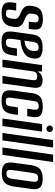

<svg xmlns="http://www.w3.org/2000/svg" viewBox="838 -1510 684 2399"><g transform="rotate(90 1179.5 -311.0)"><path d="M143 10Q93 10 64.5 -1Q36 -12 23.5 -31.5Q11 -51 9.5 -78Q8 -105 13 -136L18 -172H112L104 -118Q101 -97 101 -79.5Q101 -62 111 -52.5Q121 -43 148 -43Q173 -43 185.5 -52Q198 -61 203.5 -75.5Q209 -90 211 -103L215 -138Q219 -163 211.5 -179Q204 -195 186.5 -206Q169 -217 141 -229Q114 -240 92 -255Q70 -270 59.5 -293.5Q49 -317 53 -353L57 -383Q63 -422 80.5 -449.5Q98 -477 133 -491Q168 -505 222 -505Q277 -505 306.5 -490.5Q336 -476 345 -445.5Q354 -415 347 -367L342 -329H251L258 -382Q263 -421 253.5 -436.5Q244 -452 216 -452Q185 -452 172 -436.5Q159 -421 155 -398L151 -364Q147 -337 157.5 -321Q168 -305 189 -294.5Q210 -284 236 -273Q262 -263 282 -249Q302 -235 312 -212Q322 -189 317 -151L314 -124Q308 -85 292 -55Q276 -25 240.5 -7.5Q205 10 143 10Z M505 11Q456 11 424.5 -1Q393 -13 381 -46.5Q369 -80 378 -143L411 -379Q422 -450 462 -476Q502 -502 569 -502Q655 -502 688.5 -473Q722 -444 709 -369Q701 -325 674 -297Q647 -269 610.5 -254Q574 -239 539 -232.5Q504 -226 481 -225L466 -118Q461 -76 470 -59.5Q479 -43 511 -43Q543 -43 557 -58.5Q571 -74 577 -116L586 -181H679L672 -129Q664 -72 645.5 -41.5Q627 -11 593.5 0Q560 11 505 11ZM489 -275Q504 -277 523 -280.5Q542 -284 561 -294Q580 -304 594.5 -322Q609 -340 615 -369Q622 -404 615.5 -428Q609 -452 573 -452Q541 -452 524.5 -435.5Q508 -419 502 -370Z M725 0 794 -495H873L874 -438Q889 -469 918 -485.5Q947 -502 979 -502Q1016 -502 1037.5 -492.5Q1059 -483 1068 -465Q1077 -447 1078 -423.5Q1079 -400 1074 -371L1023 0H929L980 -364Q982 -378 982.5 -390.5Q983 -403 980 -413Q977 -423 966.5 -429Q956 -435 935 -435Q918 -435 906 -429Q894 -423 886.5 -414.5Q879 -406 875 -398L819 0Z M1240 11Q1203 11 1176 5Q1149 -1 1132.5 -17.5Q1116 -34 1111 -64.5Q1106 -95 1113 -145L1146 -379Q1157 -450 1196.5 -477Q1236 -504 1312 -504Q1388 -504 1420.5 -477Q1453 -450 1442 -379L1433 -310H1339L1350 -389Q1355 -423 1346 -438Q1337 -453 1305 -453Q1274 -453 1260 -438Q1246 -423 1242 -389L1202 -108Q1197 -71 1206.5 -56Q1216 -41 1246 -41Q1278 -41 1291.5 -56Q1305 -71 1310 -108L1322 -194H1416L1410 -145Q1401 -79 1380 -45.5Q1359 -12 1324 -0.5Q1289 11 1240 11Z M1461 0 1531 -495H1625L1555 0ZM1590 -550Q1572 -550 1560 -562Q1548 -574 1548 -591Q1548 -608 1560 -619.5Q1572 -631 1590 -631Q1607 -631 1619 -619.5Q1631 -608 1631 -591Q1631 -574 1619 -562Q1607 -550 1590 -550Z M1642 0 1731 -633H1824L1735 0Z M1823 0 1912 -633H2005L1916 0Z M2142 8Q2100 8 2073 -1Q2046 -10 2031 -28Q2016 -46 2012.5 -76Q2009 -106 2015 -149L2045 -367Q2052 -411 2070 -441Q2088 -471 2123 -487Q2158 -503 2214 -503Q2256 -503 2283 -494Q2310 -485 2324.5 -467.5Q2339 -450 2343 -425Q2347 -400 2342 -367L2312 -149Q2304 -92 2284.5 -57.5Q2265 -23 2230.5 -7.5Q2196 8 2142 8ZM2149 -50Q2174 -50 2187 -59.5Q2200 -69 2206 -85Q2212 -101 2214 -120L2250 -375Q2253 -395 2251.5 -411Q2250 -427 2240 -436.5Q2230 -446 2205 -446Q2181 -446 2168 -436.5Q2155 -427 2149.5 -411Q2144 -395 2141 -375L2105 -120Q2103 -101 2104 -85Q2105 -69 2115 -59.5Q2125 -50 2149 -50Z"/></g></svg>

Font: Alumni Sans SemiBold
Style: Italic
Weight: 600
Italic angle: -8°
Version: Version 1.016